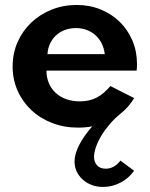

<svg xmlns="http://www.w3.org/2000/svg" viewBox="-20 -500 603 774"><path d="M295 14.5Q238.2 14.5 189.8 -4.3Q141.4 -23.2 106.1 -56.4Q70.9 -89.5 50.9 -134.5Q30.9 -179.5 30.9 -231.8Q30.9 -285 50.9 -330.2Q70.9 -375.5 105.9 -408.9Q140.9 -442.3 188 -461.1Q235 -480 289.5 -480Q341.4 -480 385.9 -461.8Q430.5 -443.6 463 -411.6Q495.5 -379.5 513.9 -336.1Q532.3 -292.7 532.3 -241.8Q532.3 -235.5 532 -229.3Q531.8 -223.2 530.9 -215.5H167.3Q167.3 -187.7 177 -164.8Q186.8 -141.8 204.5 -125.5Q222.3 -109.1 247 -100.2Q271.8 -91.4 302.3 -91.4Q340 -91.4 369.3 -106.4Q398.6 -121.4 425 -153.2L520.9 -104.5Q499.5 -68.6 465.5 -41.4Q441.8 -22.3 422.3 0.7Q402.7 23.6 388.6 47Q374.5 70.5 366.8 92.7Q359.1 115 359.1 132.3Q359.1 152.7 371.1 166.4Q383.2 180 406.4 180Q440.5 180 465.5 147.3L520.5 188.2Q499.5 218.6 465.9 236.1Q432.3 253.6 395.5 253.6Q370.5 253.6 349.5 245.7Q328.6 237.7 313.2 223.6Q297.7 209.5 289.1 191.1Q280.5 172.7 280.5 151.4Q280.5 121.8 298.6 85.7Q316.8 49.5 351.8 9.5Q323.2 14.5 295 14.5ZM402.3 -281.8Q399.5 -305.9 389.8 -325.2Q380 -344.5 364.8 -358.2Q349.5 -371.8 329.5 -379.3Q309.5 -386.8 285.9 -386.8Q261.8 -386.8 241.4 -379.1Q220.9 -371.4 205.9 -357.5Q190.9 -343.6 181.8 -324.3Q172.7 -305 171.4 -281.8Z"/></svg>

Font: Spartan
Style: Bold
Weight: 700
Designer: Matt Bailey, Mirko Velimirovic
Foundry: Matt Bailey
Version: Version 1.005